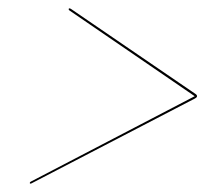

<svg xmlns="http://www.w3.org/2000/svg" viewBox="-20 -573 492 460"><path d="M144.5 -551Q144.5 -553 146.5 -553Q148 -553 151 -551L449 -347.5Q452.5 -345 452 -341.5Q451 -339 447 -337L57 -134.5Q54.5 -133 53 -133Q51 -133 51.5 -135Q51.5 -137 55 -138.5L446.5 -342.5L147 -547.5Q144.5 -549 144.5 -551Z"/></svg>

Font: Fraunces 144pt S000 Light
Style: Italic
Weight: 300
Italic angle: -16°
Version: Version 1.000; ttfautohint (v1.8.3)